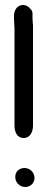

<svg xmlns="http://www.w3.org/2000/svg" viewBox="-20 -754 195 768"><path d="M36 -679 37 -659C37 -651 38 -644 38 -639V-251C38 -230 46 -202 75 -202C103 -202 112 -231 112 -251V-652C112 -657 111 -661 111 -663L110 -684V-702C109 -708 108 -713 101 -719C96 -727 83 -735 69 -734C43 -731 34 -706 36 -682ZM41 -46C41 -24 59 -6 81 -6C101 -6 118 -21 118 -42C118 -64 100 -82 78 -82C57 -82 41 -68 41 -46Z"/></svg>

Font: Scribbler
Style: ExBd
Weight: 800
Designer: Mew Too
Foundry: Cannot Into Space Fonts
Version: Version 1.001